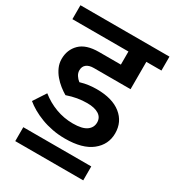

<svg xmlns="http://www.w3.org/2000/svg" viewBox="-198 -745 912 1003"><g transform="rotate(30 258.5 -243.5)"><path d="M50 65H460V149H50ZM157 -190Q138 -201 118.5 -216.5Q99 -232 82.5 -251.5Q66 -271 55.5 -294.5Q45 -318 45 -344Q45 -400 82 -436.5Q119 -473 196 -473H328V-552H-10V-636H527V-552H436V-387H215Q186 -387 170.5 -374.5Q155 -362 155 -339Q155 -323 164 -309Q173 -295 186 -285Q213 -293 237 -296Q261 -299 284 -299Q378 -299 430 -257.5Q482 -216 482 -147Q482 -79 427.5 -35.5Q373 8 268 8Q228 8 191.5 1Q155 -6 123.5 -18Q92 -30 66 -45Q40 -60 21 -76L70 -151Q111 -118 160.5 -99.5Q210 -81 264 -81Q320 -81 346 -99.5Q372 -118 372 -149Q372 -179 347 -195Q322 -211 277 -211Q247 -211 218 -206Q189 -201 157 -190Z"/></g></svg>

Font: Mukta SemiBold
Style: Regular
Weight: 600
Designer: Girish Dalvi and Yashodeep Gholap
Foundry: Ek Type
Version: Version 2.538;PS 1.002;hotconv 16.6.51;makeotf.lib2.5.65220;